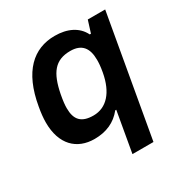

<svg xmlns="http://www.w3.org/2000/svg" viewBox="-165 -666 923 966"><g transform="rotate(-30 296.0 -182.5)"><path d="M328 173H450L573 -526H472L450 -456H443C416 -511 359 -538 286 -538C162 -538 71 -456 39 -270C33 -237 30 -208 30 -182C30 -55 99 12 202 12C270 12 324 -12 363 -61H369ZM256 -93C186 -93 157 -125 157 -192C157 -210 159 -232 166 -269C188 -381 227 -433 316 -433C382 -433 411 -396 411 -327C411 -310 410 -290 404 -257C385 -152 332 -93 256 -93Z"/></g></svg>

Font: Archivo SemiBold
Style: Italic
Weight: 600
Italic angle: -10°
Designer: Hector Gatti
Foundry: Omnibus-Type
Version: Version 2.001